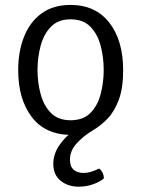

<svg xmlns="http://www.w3.org/2000/svg" viewBox="-20 -522 559 760"><path d="M52 -244Q52 -319 75.5 -377.5Q99 -436 145 -469.2Q191 -502.5 259 -502.5Q358 -502.5 412.8 -432.2Q467.5 -362 467.5 -244Q467.5 -174 450.5 -127.8Q433.5 -81.5 405.8 -52.5Q378 -23.5 345 -4.5Q311.5 15.5 284.2 44.8Q257 74 257 110Q257 137.5 271.8 150Q286.5 162.5 309.5 162.5Q327 162.5 343.5 157Q360 151.5 372.5 145Q380.5 151 385.8 161.2Q391 171.5 391 184.5Q374.5 198.5 347.2 207.8Q320 217 292 217Q249 217 220 193.5Q191 170 191 126.5Q191 89 213.5 55Q236 21 271.5 -5L275.5 11.5Q274.5 11.5 270.2 11.8Q266 12 263.5 12Q159.5 12 105.8 -58.8Q52 -129.5 52 -244ZM128.5 -245Q128.5 -195.5 140.8 -149.8Q153 -104 181.5 -75Q210 -46 259.5 -46Q309.5 -46 338 -75Q366.5 -104 378.5 -149.8Q390.5 -195.5 390.5 -245Q390.5 -294.5 378.5 -340.5Q366.5 -386.5 338 -416Q309.5 -445.5 259.5 -445.5Q210 -445.5 181.5 -416Q153 -386.5 140.8 -340.5Q128.5 -294.5 128.5 -245Z"/></svg>

Font: Signika Light Light
Style: Regular
Weight: 300
Version: Version 2.001